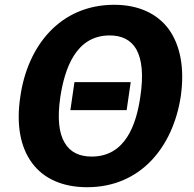

<svg xmlns="http://www.w3.org/2000/svg" viewBox="-20 -772 809 802"><path d="M344 10C569 10 703 -160 735 -369C752 -488 733 -583 685 -650C637 -715 559 -752 457 -752C231 -752 95 -580 65 -369C47 -252 65 -157 114 -91C162 -26 241 10 344 10ZM274 -312H509L526 -429H291ZM363 -118C312 -118 273 -136 250 -176C226 -216 219 -278 232 -367C250 -484 296 -624 438 -624C488 -624 527 -606 550 -565C573 -523 580 -459 566 -367C549 -250 503 -118 363 -118Z"/></svg>

Font: Cheyenne Sans
Style: Bold Italic
Weight: 700
Italic angle: -8.13011°
Designer: The Public Sans project authors (U.S. Web Design System), Libre Franklin designed by Pablo Impallari and Rodrigo Fuenzal
Foundry: The Cheyenne Sans Project Authors
Version: Version 2.007